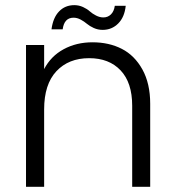

<svg xmlns="http://www.w3.org/2000/svg" viewBox="-20 -719 673 739"><path d="M149.9 -297.9V0H80.1V-545.9H149.9V-453.1Q175.8 -502.9 224.9 -529.5Q273.9 -556.2 335.9 -556.2Q399.4 -556.2 448.7 -531Q498 -505.9 528.1 -451.7Q558.1 -397.5 558.1 -319.8V0H488.8V-312Q488.8 -400.9 444.3 -448Q399.9 -495.1 323.2 -495.1Q244.1 -495.1 197 -444.8Q149.9 -394.5 149.9 -297.9ZM178.2 -606Q184.1 -650.9 207.3 -675Q230.5 -699.2 266.1 -699.2Q283.7 -699.2 299.6 -691.9Q315.4 -684.6 325.4 -675.5Q335.4 -666.5 349.6 -659.2Q363.8 -651.9 377.9 -651.9Q395 -651.9 407 -663.6Q418.9 -675.3 421.9 -696.8H463.9Q459.5 -653.3 435.1 -628.7Q410.6 -604 375 -604Q356.9 -604 340.8 -611.3Q324.7 -618.7 314.5 -627.4Q304.2 -636.2 290.5 -643.6Q276.9 -650.9 263.2 -650.9Q227.1 -650.9 221.2 -606Z"/></svg>

Font: SVN-Poppins Light
Style: Regular
Weight: 300
Designer: Ninad Kale (Devanagari), Jonny Pinhorn (Latin)
Foundry: Indian Type Foundry
Version: Version 3.002 2017